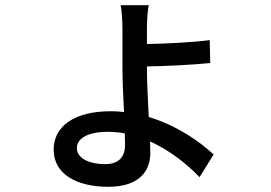

<svg xmlns="http://www.w3.org/2000/svg" viewBox="-20 -647 1040 737"><path d="M459 -135 460 -91C460 -44 435 -17 384 -17C316 -17 275 -43 275 -78C275 -118 321 -141 394 -141C416 -141 438 -139 459 -135ZM551 -627H443C447 -611 450 -570 450 -537C450 -502 450 -426 450 -385C450 -339 453 -276 456 -217C439 -219 422 -220 405 -220C265 -220 186 -162 186 -73C186 23 276 70 396 70C516 70 557 8 557 -60L556 -104C632 -70 698 -17 746 33L800 -54C744 -106 657 -166 551 -198C548 -263 544 -333 544 -378V-392C612 -393 718 -398 787 -405L785 -493C716 -484 610 -479 544 -478V-538C544 -569 547 -610 551 -627Z"/></svg>

Font: Noto Sans CJK SC Medium
Style: Regular
Weight: 500
Designer: Ryoko NISHIZUKA 西塚涼子 (kana, bopomofo & ideographs); Paul D. Hunt (Latin, Greek & Cyrillic); Sandoll Communications 산돌커뮤니
Foundry: Adobe
Version: Version 2.004;hotconv 1.0.118;makeotfexe 2.5.65603